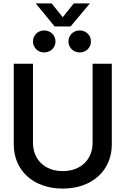

<svg xmlns="http://www.w3.org/2000/svg" viewBox="-20 -1105 744 1137"><path d="M351.6 11.7C527.8 11.7 642.1 -97.2 642.1 -250V-727.5H528.3V-259.3C528.3 -162.1 460.4 -91.8 351.6 -91.8C243.2 -91.8 175.3 -162.1 175.3 -259.3V-727.5H61.5V-250C61.5 -96.7 175.8 11.7 351.6 11.7ZM452.1 -794.4C489.3 -794.4 518.6 -822.8 518.6 -859.4C518.6 -896.5 489.3 -924.8 452.1 -924.8C414.6 -924.8 385.3 -896.5 385.3 -859.4C385.3 -822.8 414.6 -794.4 452.1 -794.4ZM241.7 -794.4C279.3 -794.4 308.6 -822.8 308.6 -859.4C308.6 -896.5 279.3 -924.8 241.7 -924.8C204.6 -924.8 175.3 -896.5 175.3 -859.4C175.3 -822.8 204.6 -794.4 241.7 -794.4ZM285.6 -1085H191.9V-1084.5L303.7 -948.2H397.9L512.2 -1084.5V-1085H417L351.6 -1002.9Z"/></svg>

Font: Raveo Display Display Medium
Style: Regular
Weight: 500
Designer: Jakub Foglar, Rasmus Andersson (Inter)
Foundry: Jakubfoglar.com
Version: Version 1.100;Glyphs 3.2.3 (3260)